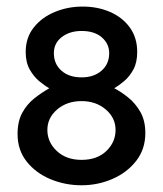

<svg xmlns="http://www.w3.org/2000/svg" viewBox="-20 -547 489 576"><path d="M224.6 8.8Q175.3 8.8 131.3 -9.5Q87.4 -27.8 60.1 -62.3Q32.7 -96.7 32.7 -145Q32.7 -182.6 46.6 -208.3Q60.5 -233.9 82.5 -251.5Q104.5 -269 127.9 -282.2Q113.8 -290 97.4 -303.7Q81.1 -317.4 69.1 -338.6Q57.1 -359.9 57.1 -391.1Q57.1 -434.1 81.3 -464.6Q105.5 -495.1 144.5 -511.2Q183.6 -527.3 228 -527.3Q272.9 -527.3 310.1 -511.2Q347.2 -495.1 369.4 -464.6Q391.6 -434.1 391.6 -391.1Q391.6 -359.9 380.4 -338.9Q369.1 -317.9 353 -304.2Q336.9 -290.5 322.8 -282.2Q342.8 -272 364.5 -254.6Q386.2 -237.3 401.1 -211.2Q416 -185.1 416 -147.9Q416 -99.6 388.7 -64.5Q361.3 -29.3 317.6 -10.3Q273.9 8.8 224.6 8.8ZM224.6 -67.4Q271.5 -67.4 299.1 -94Q326.7 -120.6 326.7 -157.2Q326.7 -193.4 297.4 -218.5Q268.1 -243.7 224.6 -243.7Q180.7 -243.7 151.4 -218.5Q122.1 -193.4 122.1 -157.2Q122.1 -120.6 150.4 -94Q178.7 -67.4 224.6 -67.4ZM224.6 -314.9Q261.7 -314.9 284.7 -335Q307.6 -355 307.6 -387.7Q307.6 -415.5 285.6 -434.8Q263.7 -454.1 224.6 -454.1Q189 -454.1 165.3 -435.8Q141.6 -417.5 141.6 -387.7Q141.6 -355 164.3 -335Q187 -314.9 224.6 -314.9Z"/></svg>

Font: Harmattan SemiBold
Style: Regular
Weight: 600
Designer: George W. Nuss III and SIL International
Foundry: SIL International
Version: Version 4.000